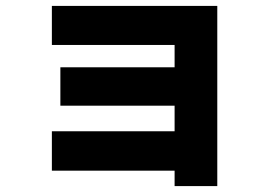

<svg xmlns="http://www.w3.org/2000/svg" viewBox="-20 -620 920 650"><path d="M571.1 10V-42.2H155.6V-175.6H571.1V-262.2H184.4V-392.2H571.1V-467.8H155.6V-600H715.6V10Z"/></svg>

Font: Paperlogy 8 ExtraBold
Style: Regular
Weight: 800
Designer: redesigned by Lee Juim, glyphs from Gmarket Sans & Montserrat
Foundry: PT&
Version: Version 1.001